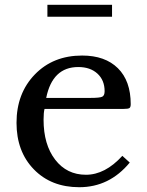

<svg xmlns="http://www.w3.org/2000/svg" viewBox="-20 -772 613 802"><path d="M491 -121 522 -93Q437 10 311 10Q194 10 121.5 -64.5Q49 -139 49 -259Q49 -382 125.5 -461Q202 -540 323 -540Q419 -540 472.5 -487Q526 -434 526 -337Q526 -324 520.5 -320.5Q515 -317 495 -317H166Q162 -302 162 -272Q162 -168 210.5 -105Q259 -42 339 -42Q419 -42 491 -121ZM173 -363H357Q397 -363 407 -368Q417 -373 417 -391Q417 -437 387 -464.5Q357 -492 307 -492Q199 -492 173 -363ZM448 -702H178V-752H448Z"/></svg>

Font: Libre Baskerville
Style: Regular
Weight: 400
Designer: Pablo Impallari, Rodrigo Fuenzalida
Foundry: Pablo Impallari, Rodrigo Fuenzalida
Version: Version 1.000